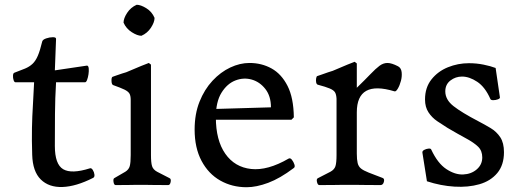

<svg xmlns="http://www.w3.org/2000/svg" viewBox="-20 -775 2193 805"><path d="M115 -126Q113 -188 114 -238Q115 -288 118 -334.5Q121 -381 123 -430H45Q40 -430 37 -439Q34 -448 34.5 -458Q35 -468 40 -470Q67 -480 85 -487.5Q103 -495 116 -507Q129 -519 138.5 -541Q148 -563 157 -601Q159 -609 173.5 -614Q188 -619 202 -619Q216 -619 215 -611L210 -480L345 -500Q351 -499 352 -488Q353 -477 351 -463.5Q349 -450 345 -439.5Q341 -429 335 -430H215Q211 -363 210.5 -297Q210 -231 210 -163Q210 -86 245 -65.5Q280 -45 356 -69Q363 -72 369 -62.5Q375 -53 376 -42.5Q377 -32 370 -29Q299 7 242 9Q185 11 151 -22.5Q117 -56 115 -126Z M573 -625Q556 -625 532.5 -640Q509 -655 498 -680Q498 -698 513 -721Q528 -744 553 -755Q570 -755 593.5 -740.5Q617 -726 628 -700Q628 -682 613 -659Q598 -636 573 -625ZM553 0Q540 0 523.5 0.5Q507 1 465 1Q458 1 456 -12Q454 -25 459 -28Q491 -46 505.5 -55Q520 -64 524 -78.5Q528 -93 528 -125V-356Q528 -374 522.5 -383Q517 -392 501.5 -399.5Q486 -407 455 -418Q448 -420 447.5 -435.5Q447 -451 452 -453Q457 -455 469 -459Q481 -463 492.5 -467Q504 -471 509 -472Q554 -491 572 -498.5Q590 -506 604 -511L613 -504V-125Q613 -93 617.5 -78.5Q622 -64 638.5 -55Q655 -46 691 -28Q698 -25 695.5 -12Q693 1 685 1Q637 1 618.5 0.5Q600 0 585 0Z M796 -232Q796 -297 816.5 -348.5Q837 -400 871 -436.5Q905 -473 945.5 -492Q986 -511 1026 -511Q1077 -511 1118.5 -488Q1160 -465 1185.5 -415Q1211 -365 1212 -283L1202 -273H879L876 -318L1116 -325Q1116 -372 1092.5 -402Q1069 -432 1035 -441.5Q1001 -451 966.5 -437.5Q932 -424 908.5 -386Q885 -348 885 -283Q885 -187 924.5 -130.5Q964 -74 1033 -66.5Q1102 -59 1190 -110Q1197 -114 1204 -105Q1211 -96 1214.5 -85Q1218 -74 1211 -70Q1154 -27 1104.5 -8.5Q1055 10 1014 10Q953 10 903.5 -18Q854 -46 825 -100.5Q796 -155 796 -232Z M1419 0Q1404 0 1385.5 0.5Q1367 1 1319 1Q1312 1 1309 -12Q1306 -25 1313 -28Q1349 -46 1365.5 -55Q1382 -64 1386.5 -78.5Q1391 -93 1391 -125V-361Q1390 -379 1384.5 -388Q1379 -397 1362.5 -404Q1346 -411 1312 -420Q1307 -422 1305.5 -430Q1304 -438 1305.5 -446.5Q1307 -455 1310 -456Q1316 -458 1329 -462.5Q1342 -467 1356 -472Q1370 -477 1375 -478Q1419 -497 1436.5 -504Q1454 -511 1467 -516L1476 -509V-407Q1511 -441 1533 -464Q1555 -487 1571 -499Q1587 -511 1604.5 -511Q1622 -511 1649 -497Q1662 -490 1664 -472.5Q1666 -455 1661 -436Q1656 -417 1648 -403.5Q1640 -390 1634 -392Q1476 -440 1476 -304V-131Q1476 -106 1479.5 -91.5Q1483 -77 1493.5 -68.5Q1504 -60 1525.5 -51.5Q1547 -43 1584 -29Q1593 -26 1589.5 -12.5Q1586 1 1575 1Q1531 1 1506 0.5Q1481 0 1466.5 0Q1452 0 1438 0Z M1751 -135Q1750 -142 1758.5 -146.5Q1767 -151 1776.5 -152Q1786 -153 1788 -148Q1815 -90 1851.5 -66Q1888 -42 1922 -43.5Q1956 -45 1979 -65Q2002 -85 2002 -115Q2002 -143 1984.5 -160Q1967 -177 1934.5 -194.5Q1902 -212 1856 -239Q1835 -252 1813 -267Q1791 -282 1776.5 -304Q1762 -326 1762 -358Q1762 -408 1789 -442Q1816 -476 1858 -493Q1900 -510 1946 -510Q1978 -510 2007.5 -504Q2037 -498 2058 -490L2076 -367Q2077 -362 2067.5 -358.5Q2058 -355 2048 -355Q2038 -355 2036 -360Q2014 -410 1981 -432Q1948 -454 1917 -454Q1890 -454 1868.5 -437.5Q1847 -421 1847 -392Q1847 -357 1881.5 -330Q1916 -303 1985 -267Q2012 -253 2037 -238Q2062 -223 2077.5 -199.5Q2093 -176 2093 -137Q2093 -83 2065 -49.5Q2037 -16 1990 -2.5Q1943 11 1885.5 7.5Q1828 4 1770 -15Z"/></svg>

Font: Anvers
Style: Regular
Weight: 400
Designer: Ishtar van Looy
Version: Version 1.000